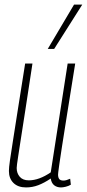

<svg xmlns="http://www.w3.org/2000/svg" viewBox="-20 -810 380 840"><path d="M94 10Q59 10 39 -9.5Q19 -29 19 -62Q19 -77 23.5 -108Q28 -139 36.5 -193Q45 -247 58 -330Q71 -413 90 -532H122Q103 -407 90.5 -326Q78 -245 70.5 -197.5Q63 -150 59.5 -126Q56 -102 54.5 -91.5Q53 -81 53 -75Q53 -52 66.5 -36.5Q80 -21 106 -21Q151 -21 202 -56L276 -532H309Q287 -395 273 -307Q259 -219 251 -167.5Q243 -116 239.5 -91Q236 -66 235 -57.5Q234 -49 234 -46Q234 -34 239 -27Q244 -20 258 -20Q269 -20 287 -28L290 -2Q280 4 267.5 7Q255 10 247 10Q229 10 217 0.5Q205 -9 202 -29Q174 -10 148 0Q122 10 94 10ZM189 -596 304 -790H340L217 -596Z"/></svg>

Font: Georama Condensed ExtraLight
Style: Italic
Weight: 200
Width: 3
Italic angle: -9°
Designer: Jean-Baptiste Levee
Foundry: Production Type
Version: Version 1.000